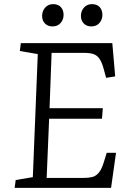

<svg xmlns="http://www.w3.org/2000/svg" viewBox="-20 -910 621 930"><path d="M163 -648 76 -663 81 -701H524L538 -540L494 -533L482 -577Q473 -610 461 -626.5Q449 -643 431.5 -648.5Q414 -654 386 -654H230L220 -386H478L474 -335H218L206 -48H382Q408 -48 426.5 -52.5Q445 -57 459 -74Q473 -91 484 -128L497 -170H542L518 0H51L56 -38L139 -52ZM184 -833Q184 -857 199 -873.5Q214 -890 237 -890Q262 -890 275 -875.5Q288 -861 288 -838Q288 -815 273.5 -798.5Q259 -782 234 -782Q212 -782 198 -796Q184 -810 184 -833ZM372 -833Q372 -857 387 -873.5Q402 -890 425 -890Q450 -890 463 -875.5Q476 -861 476 -838Q476 -815 461.5 -798.5Q447 -782 422 -782Q400 -782 386 -796Q372 -810 372 -833Z"/></svg>

Font: Literata Light
Style: Italic
Weight: 300
Italic angle: -2°
Designer: Latin by Veronika Burian and Jose Scaglione. Greek by Irene Vlachou. Cyrillic by Vera Evstafieva
Foundry: TypeTogether
Version: Version 3.103;gftools[0.9.29]